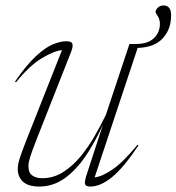

<svg xmlns="http://www.w3.org/2000/svg" viewBox="-20 -673 646 703"><path d="M299.5 -40.5 357 -216.5Q328.5 -153.5 293.8 -102Q259 -50.5 216.8 -20.2Q174.5 10 123.5 10Q83 10 64 -8Q45 -26 45 -53.5Q45 -69.5 51 -89.5Q57 -109.5 74.5 -154.5L207 -489.5Q178.5 -487 133 -459.8Q87.5 -432.5 38.5 -371.5L35 -374.5Q77.5 -436 112 -467.8Q146.5 -499.5 174 -510.8Q201.5 -522 223 -522Q242.5 -522 245.2 -512Q248 -502 239.5 -481L114.5 -164Q97 -119.5 90.5 -98.5Q84 -77.5 84 -66Q84 -40.5 98.2 -30.5Q112.5 -20.5 134.5 -20.5Q176 -20.5 211 -42.8Q246 -65 275 -100.2Q304 -135.5 327 -175.8Q350 -216 367.5 -252L454 -512H477.5Q521.5 -512 543.5 -533.2Q565.5 -554.5 565.5 -585.5Q565.5 -602 557.5 -614.2Q549.5 -626.5 549.5 -628.5Q549.5 -637 558 -645Q566.5 -653 578.5 -653Q606.5 -653 606.5 -617Q606.5 -566 576 -532.8Q545.5 -499.5 484 -497.5L326.5 -23.5Q352.5 -26 391.2 -52Q430 -78 483.5 -143L487 -140.5Q431.5 -57.5 389.5 -23.8Q347.5 10 311 10Q294 10 291.2 1.2Q288.5 -7.5 299.5 -40.5Z"/></svg>

Font: Newsreader Display ExtraLight
Style: Italic
Weight: 275
Italic angle: -17°
Designer: Hugues Gentile
Foundry: Production Type
Version: Version 1.001